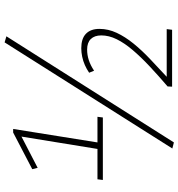

<svg xmlns="http://www.w3.org/2000/svg" viewBox="10 -794 793 854"><g transform="rotate(-90 407.0 -366.5)"><path d="M34 -306 37 -330H172L227 -668L88 -596L82 -620L245 -705H261L201 -330H315L312 -306ZM201 10 174 3 646 -743 673 -735ZM449 2 450 -18Q499 -60 540 -98.5Q581 -137 612 -173.5Q643 -210 660 -244.5Q677 -279 677 -313Q677 -343 661 -359.5Q645 -376 614 -376Q590 -376 567 -368.5Q544 -361 520 -345L511 -367Q527 -378 545 -386Q563 -394 582.5 -398Q602 -402 620 -402Q641 -402 657 -397Q673 -392 684 -381.5Q695 -371 700.5 -356Q706 -341 706 -321Q706 -282 688.5 -244.5Q671 -207 641 -170Q611 -133 572.5 -96.5Q534 -60 493 -22H705L702 2Z"/></g></svg>

Font: Georama ExtraCondensed Thin ExtraLight
Style: Italic
Weight: 250
Italic angle: -9°
Version: Version 1.001